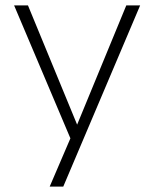

<svg xmlns="http://www.w3.org/2000/svg" viewBox="-20 -507 567 707"><path d="M163 180 245 -11V16L32 -487H83L271 -31H257L445 -487H496L213 180Z"/></svg>

Font: Nunito Sans 10pt ExtraLight
Style: Regular
Weight: 250
Designer: Vernon Adams
Foundry: Vernon Adams
Version: Version 3.101;gftools[0.9.27]